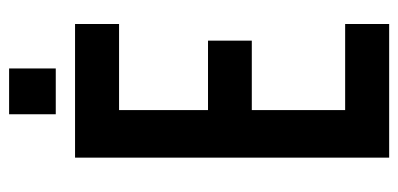

<svg xmlns="http://www.w3.org/2000/svg" viewBox="-250 -638 887 428"><g transform="rotate(-90 194.0 -423.5)"><path d="M255.9 -743.2H153.8V-847.2H255.9ZM355 -602.1H163.1V-403.8H317.9V-306.2H163.1V-98.1H355V0H57.1V-700.2H355Z"/></g></svg>

Font: BaseOne
Style: Regular
Weight: 400
Designer: Domenico Catapano
Foundry: Design by Basse
Version: Version 1.000;PS 001.001;hotconv 1.0.56